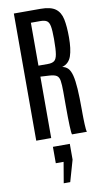

<svg xmlns="http://www.w3.org/2000/svg" viewBox="-121 -913 701 1278"><g transform="rotate(-10 229.0 -274.0)"><path d="M70.3 0H171.4V-415L231.4 -411.6C253.9 -410.3 270.3 -406.3 280.5 -399.7C290.8 -393 297.3 -381.1 300 -364C302.8 -346.9 304.2 -322.1 304.2 -289.6V-196C304.2 -167.6 304.4 -141.8 304.7 -118.9C305 -95.9 305.5 -76.2 306.2 -59.6C306.8 -43 307.6 -29.6 308.6 -19.5C309.6 -9.4 310.7 -2.9 312 0H412.6C411 -4.2 409.7 -11 408.7 -20.3C407.7 -29.5 407 -40.2 406.5 -52.2C406 -64.3 405.6 -76.5 405.3 -88.9C404.9 -101.2 404.8 -112.6 404.8 -123V-147C404.8 -204.9 403.6 -253 401.1 -291.3C398.7 -329.5 394.5 -360 388.7 -382.8C382.8 -405.6 374.8 -422.4 364.5 -433.1C354.2 -443.8 341.3 -450.5 325.7 -453.1C356.6 -462.2 377.4 -482.4 388.2 -513.7C398.9 -544.9 404.3 -587.1 404.3 -640.1C404.3 -689.3 401 -730.1 394.3 -762.5C387.6 -794.8 373.4 -819.1 351.6 -835.2C329.8 -851.3 296.1 -859.4 250.5 -859.4H70.3ZM171.4 -489.3V-779.3H234.9C254.7 -779.3 269.5 -776 279.3 -769.5C289.1 -763 295.7 -750.4 299.1 -731.7C302.5 -713 304.2 -685.4 304.2 -648.9V-643.1C304.2 -599.1 302.4 -566.2 298.8 -544.2C295.2 -522.2 288.5 -507.6 278.6 -500.2C268.6 -492.9 254.4 -489.3 235.8 -489.3ZM201.2 311H245.1L286.6 166V59.6H172.4V170.4H225.1Z"/></g></svg>

Font: Antonio
Style: Regular
Weight: 400
Designer: Vernon Adams
Foundry: Vernon Adams
Version: Version 1.002